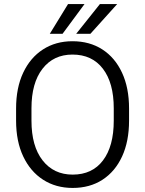

<svg xmlns="http://www.w3.org/2000/svg" viewBox="-20 -926 723 956"><path d="M622.6 -385.7V-325.2Q622.6 -222.2 587.9 -147Q553.2 -71.8 490.2 -31Q427.2 9.8 341.8 9.8Q258.3 9.8 194.8 -31Q131.3 -71.8 95.7 -147Q60.1 -222.2 60.1 -325.2V-385.7Q60.1 -488.8 95.5 -564Q130.9 -639.2 194.1 -679.9Q257.3 -720.7 340.8 -720.7Q426.3 -720.7 489.5 -679.9Q552.7 -639.2 587.6 -564Q622.6 -488.8 622.6 -385.7ZM546.4 -325.2V-386.7Q546.4 -513.2 492.4 -583.7Q438.5 -654.3 340.8 -654.3Q246.6 -654.3 191.7 -583.7Q136.7 -513.2 136.7 -386.7V-325.2Q136.7 -198.2 192.1 -127.4Q247.6 -56.6 341.8 -56.6Q439.5 -56.6 492.9 -127.4Q546.4 -198.2 546.4 -325.2ZM359.4 -757.8 477.5 -905.8H563.5L430.2 -757.8ZM228 -757.8 318.8 -905.8H400.9L291.5 -757.8Z"/></svg>

Font: Vazirmatn RD Light
Style: Regular
Weight: 300
Designer: Saber Rastikerdar
Foundry: Saber Rastikerdar
Version: Version 32.102